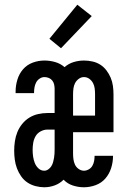

<svg xmlns="http://www.w3.org/2000/svg" viewBox="-20 -784 540 812"><path d="M167 8Q149 8 130 3Q111 -2 95.5 -12.5Q80 -23 69 -39Q58 -55 51.5 -72.5Q45 -90 42.5 -109Q40 -128 40 -147Q40 -167 43 -187Q46 -207 53.5 -225.5Q61 -244 74 -260Q87 -276 104 -286.5Q121 -297 141 -301.5Q161 -306 181 -306H211V-408Q211 -417 209 -426.5Q207 -436 201 -443.5Q195 -451 186 -454.5Q177 -458 168 -458Q157 -458 147.5 -451.5Q138 -445 133 -435.5Q128 -426 126 -415Q124 -404 124 -393V-390H46V-397Q46 -422 53.5 -447Q61 -472 77.5 -491Q94 -510 118 -519Q142 -528 168 -528Q191 -528 213.5 -521.5Q236 -515 253 -500Q270 -515 291.5 -521.5Q313 -528 335 -528Q353 -528 371 -524Q389 -520 404 -510.5Q419 -501 430 -486.5Q441 -472 448 -455.5Q455 -439 457.5 -421Q460 -403 460 -385V-225H289V-135Q289 -123 290.5 -111Q292 -99 297 -88Q302 -77 312.5 -69.5Q323 -62 335 -62Q345 -62 355 -67.5Q365 -73 370.5 -82.5Q376 -92 378 -103Q380 -114 380 -124V-125H458V-124Q458 -98 450 -73Q442 -48 425.5 -29Q409 -10 384.5 -1Q360 8 335 8Q311 8 288 0.5Q265 -7 249 -24Q233 -8 211.5 0Q190 8 167 8ZM289 -295H382V-385Q382 -397 380.5 -409.5Q379 -422 373.5 -432.5Q368 -443 358 -450.5Q348 -458 335 -458Q323 -458 313 -450.5Q303 -443 297.5 -432.5Q292 -422 290.5 -409.5Q289 -397 289 -385ZM167 -62Q176 -62 184 -67.5Q192 -73 197 -81Q202 -89 204.5 -98Q207 -107 208.5 -116Q210 -125 210.5 -134Q211 -143 211 -153V-236H181Q166 -236 152 -228.5Q138 -221 130.5 -208Q123 -195 120.5 -180Q118 -165 118 -150Q118 -136 120 -122Q122 -108 127 -95Q132 -82 142.5 -72Q153 -62 167 -62ZM238 -580 189 -620 307 -764 368 -716Z"/></svg>

Font: Iosevka Curly Slab
Style: Regular
Weight: 400
Monospace: yes
Designer: Belleve Invis
Foundry: Belleve Invis
Version: Version 22.1.2; ttfautohint (v1.8.4)